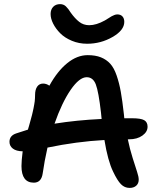

<svg xmlns="http://www.w3.org/2000/svg" viewBox="-20 -917 780 930"><path d="M401.9 -705.1Q362.3 -705.1 327.9 -719.5Q293.5 -733.9 271.7 -755.9Q250 -777.8 237.5 -802.5Q225.1 -827.1 225.1 -849.1Q225.1 -870.6 237.5 -883.8Q250 -897 271 -897Q287.6 -897 299.1 -886.2Q310.5 -875.5 323.2 -855Q342.8 -827.6 363.5 -811.3Q384.3 -794.9 412.1 -794.9Q446.3 -794.9 487.8 -817.9Q493.7 -821.3 504.4 -828.1Q515.1 -835 520.5 -838.1Q525.9 -841.3 533.7 -844.2Q541.5 -847.2 547.9 -847.2Q564.5 -847.2 573.2 -837.4Q582 -827.6 582 -811Q582 -770.5 525.1 -737.8Q468.3 -705.1 401.9 -705.1ZM607.9 -6.8Q583.5 -6.8 565.9 -24.7Q548.3 -42.5 527.8 -85.9Q502.4 -137.7 485.8 -238.8Q351.1 -231.4 210 -202.1Q194.8 -134.3 187 -78.1Q180.7 -32.2 144 -32.2Q84 -32.2 84 -112.8Q84 -138.2 89.8 -184.1Q58.6 -184.6 42.2 -197.3Q25.9 -210 25.9 -230Q25.9 -260.3 59.1 -271Q106.4 -286.6 115.2 -289.1Q116.2 -292.5 120.4 -306.6Q124.5 -320.8 125.5 -325Q126.5 -329.1 130.1 -341.8Q133.8 -354.5 135 -359.9Q136.2 -365.2 138.9 -376.5Q141.6 -387.7 142.6 -393.6Q143.6 -399.4 145.5 -409.2Q147.5 -418.9 148.2 -426Q148.9 -433.1 149.4 -441.4Q149.9 -449.7 149.9 -457Q149.9 -482.9 160.2 -497.6Q170.4 -512.2 189 -512.2Q204.6 -512.2 219.2 -502Q257.8 -572.3 305.7 -611.1Q353.5 -649.9 404.8 -649.9Q442.4 -649.9 469 -639.2Q495.6 -628.4 513.9 -608.4Q532.2 -588.4 544.9 -551.5Q557.6 -514.6 565.2 -471.9Q572.8 -429.2 580.1 -363.8Q582 -350.1 582 -344.2H619.1Q662.6 -344.2 678.7 -334.7Q694.8 -325.2 694.8 -303.2Q694.8 -278.3 669.7 -260.3Q644.5 -242.2 605 -242.2H599.1Q608.9 -194.8 622.6 -151.6Q636.2 -108.4 644 -84.7Q651.9 -61 651.9 -46.9Q651.9 -28.3 639.9 -17.6Q627.9 -6.8 607.9 -6.8ZM399.9 -543Q364.3 -543 322 -481.4Q279.8 -419.9 244.1 -317.9Q350.1 -335 472.2 -340.8Q471.7 -345.7 470.7 -356Q469.7 -366.2 469.2 -371.1Q457.5 -473.1 444.1 -508.1Q430.7 -543 399.9 -543Z"/></svg>

Font: Shantell Sans Irregular
Style: Regular
Weight: 500
Designer: Stephen Nixon, Anya Danilova, Shantell Martin
Foundry: Arrow Type
Version: Version 1.006;[9816181b4]